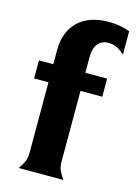

<svg xmlns="http://www.w3.org/2000/svg" viewBox="-112 -790 602 851"><g transform="rotate(15 188.5 -364.5)"><path d="M24 -484H90V-548Q90 -633 140 -681Q190 -729 281 -729Q305 -729 329.5 -725Q354 -721 377 -712V-605Q356 -624 338.5 -631.5Q321 -639 303 -639Q284 -639 271 -631.5Q258 -624 250.5 -612.5Q243 -601 240 -586.5Q237 -572 237 -558V-484H337V-401H237V-78Q237 -52 244.5 -36Q252 -20 266 0H61Q75 -20 82.5 -37Q90 -54 90 -80V-401H24Z"/></g></svg>

Font: LT Museum
Style: Bold
Weight: 700
Designer: Daniel Lyons
Foundry: LyonsType
Version: Version 1.010